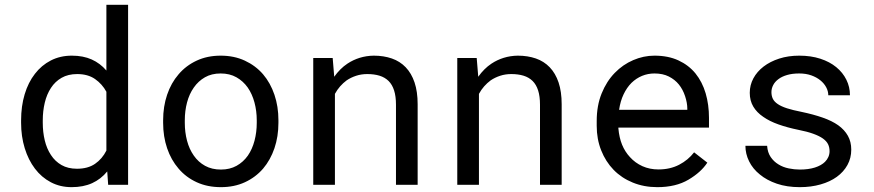

<svg xmlns="http://www.w3.org/2000/svg" viewBox="-20 -770 3641 800"><path d="M67.9 -268.6V-258.3Q67.9 -201.7 83 -152.6Q98.1 -103.5 125.5 -67.4Q152.8 -31.2 191.7 -10.7Q230.5 9.8 278.3 9.8Q327.1 9.8 363.8 -6.8Q400.4 -23.4 426.8 -55.7L430.7 0H513.7V-750H423.3V-476.1Q397.5 -506.3 362.1 -522.2Q326.7 -538.1 279.3 -538.1Q231 -538.1 191.9 -518.1Q152.8 -498 125.5 -462.4Q97.7 -426.8 82.8 -377.2Q67.9 -327.6 67.9 -268.6ZM158.2 -258.3V-268.6Q158.2 -307.1 166.5 -342Q174.8 -377 192.4 -403.8Q209.5 -430.2 236.6 -445.8Q263.7 -461.4 301.8 -461.4Q346.2 -461.4 376 -440.7Q405.8 -419.9 423.3 -387.7V-142.6Q405.8 -107.9 376 -87.4Q346.2 -66.9 300.8 -66.9Q263.2 -66.9 236.3 -82.3Q209.5 -97.7 192.4 -124Q174.8 -150.4 166.5 -185.1Q158.2 -219.7 158.2 -258.3Z M659.7 -269V-258.3Q659.7 -201.2 676.3 -152.3Q692.9 -103.5 724.1 -67.4Q754.9 -31.2 799.6 -10.7Q844.2 9.8 900.4 9.8Q956.1 9.8 1000.5 -10.7Q1044.9 -31.2 1076.2 -67.4Q1106.9 -103.5 1123.5 -152.3Q1140.1 -201.2 1140.1 -258.3V-269Q1140.1 -326.2 1123.5 -375.2Q1106.9 -424.3 1076.2 -460.4Q1044.9 -496.6 1000.2 -517.3Q955.6 -538.1 899.4 -538.1Q843.8 -538.1 799.3 -517.3Q754.9 -496.6 724.1 -460.4Q692.9 -424.3 676.3 -375.2Q659.7 -326.2 659.7 -269ZM750 -258.3V-269Q750 -307.6 759.3 -343Q768.6 -378.4 787.6 -405.3Q806.2 -432.1 834 -448Q861.8 -463.9 899.4 -463.9Q937 -463.9 965.1 -448Q993.2 -432.1 1012.2 -405.3Q1030.8 -378.4 1040.3 -343Q1049.8 -307.6 1049.8 -269V-258.3Q1049.8 -219.2 1040.5 -183.8Q1031.2 -148.4 1012.7 -121.6Q993.7 -94.7 965.6 -79.1Q937.5 -63.5 900.4 -63.5Q862.8 -63.5 834.5 -79.1Q806.2 -94.7 787.6 -121.6Q768.6 -148.4 759.3 -183.8Q750 -219.2 750 -258.3Z M1285.2 0H1375.5V-378.9Q1384.8 -396 1397.2 -410.2Q1409.7 -424.3 1424.3 -435.1Q1442.4 -447.3 1463.9 -454.3Q1485.4 -461.4 1510.3 -461.4Q1539.1 -461.4 1561.3 -454.6Q1583.5 -447.8 1599.1 -432.6Q1614.3 -417.5 1622.1 -393.1Q1629.9 -368.7 1629.9 -333.5V0H1720.2V-335.4Q1720.2 -388.2 1707.3 -426.5Q1694.3 -464.8 1670.4 -489.7Q1646.5 -514.6 1612.5 -526.4Q1578.6 -538.1 1537.1 -538.1Q1506.3 -537.6 1478.8 -529.1Q1451.2 -520.5 1427.7 -504.9Q1412.1 -494.6 1398.2 -480.7Q1384.3 -466.8 1372.6 -450.2L1366.2 -528.3H1285.2Z M1885.3 0H1975.6V-378.9Q1984.9 -396 1997.3 -410.2Q2009.8 -424.3 2024.4 -435.1Q2042.5 -447.3 2064 -454.3Q2085.4 -461.4 2110.4 -461.4Q2139.2 -461.4 2161.4 -454.6Q2183.6 -447.8 2199.2 -432.6Q2214.4 -417.5 2222.2 -393.1Q2230 -368.7 2230 -333.5V0H2320.3V-335.4Q2320.3 -388.2 2307.4 -426.5Q2294.4 -464.8 2270.5 -489.7Q2246.6 -514.6 2212.6 -526.4Q2178.7 -538.1 2137.2 -538.1Q2106.4 -537.6 2078.9 -529.1Q2051.3 -520.5 2027.8 -504.9Q2012.2 -494.6 1998.3 -480.7Q1984.4 -466.8 1972.7 -450.2L1966.3 -528.3H1885.3Z M2718.8 9.8Q2795.9 9.8 2848.4 -21.2Q2900.9 -52.2 2927.2 -92.3L2872.1 -135.3Q2847.2 -103 2809.6 -83.5Q2772 -64 2723.6 -64Q2687 -64 2656.7 -77.6Q2626.5 -91.3 2605 -115.2Q2584 -137.7 2572 -167Q2560.1 -196.3 2556.6 -234.9V-238.3H2934.1V-278.8Q2934.1 -334 2920.2 -381.3Q2906.2 -428.7 2877.9 -463.9Q2849.6 -498.5 2806.9 -518.3Q2764.2 -538.1 2707 -538.1Q2661.6 -538.1 2618.4 -519.5Q2575.2 -501 2541.5 -466.3Q2507.3 -431.2 2486.8 -380.6Q2466.3 -330.1 2466.3 -266.1V-245.6Q2466.3 -190.4 2484.9 -143.6Q2503.4 -96.7 2536.6 -62.5Q2569.8 -28.3 2616.5 -9.3Q2663.1 9.8 2718.8 9.8ZM2707 -463.9Q2741.7 -463.9 2766.8 -451.2Q2792 -438.5 2808.6 -418Q2825.2 -397.5 2834.5 -369.4Q2843.8 -341.3 2843.8 -316.9V-312.5H2559.6Q2564.9 -349.1 2578.4 -377.2Q2591.8 -405.3 2611.3 -424.8Q2630.9 -443.8 2655.3 -453.9Q2679.7 -463.9 2707 -463.9Z M3436.5 -140.1Q3436.5 -127.4 3431.6 -116.2Q3426.8 -105 3417.5 -95.7Q3402.3 -80.6 3375.5 -72Q3348.6 -63.5 3312.5 -63.5Q3289.6 -63.5 3266.1 -68.4Q3242.7 -73.2 3223.6 -85Q3204.1 -96.7 3191.2 -115.7Q3178.2 -134.8 3176.3 -162.6H3085.9Q3085.9 -128.9 3101.3 -97.7Q3116.7 -66.4 3146 -43Q3174.8 -19 3216.8 -4.6Q3258.8 9.8 3312.5 9.8Q3359.4 9.8 3398.9 -1.5Q3438.5 -12.7 3466.8 -33.2Q3495.1 -53.7 3511 -82.5Q3526.9 -111.3 3526.9 -146.5Q3526.9 -179.2 3512.9 -204.1Q3499 -229 3472.7 -248Q3446.3 -266.6 3407.7 -280Q3369.1 -293.5 3320.3 -303.7Q3283.2 -311 3259 -318.8Q3234.9 -326.7 3220.7 -336.4Q3206.1 -346.2 3200.2 -358.4Q3194.3 -370.6 3194.3 -386.2Q3194.3 -401.4 3201.7 -415.5Q3209 -429.7 3223.6 -440.4Q3237.8 -451.2 3259.5 -457.5Q3281.2 -463.9 3310.1 -463.9Q3337.9 -463.9 3360.1 -456.1Q3382.3 -448.2 3397.9 -435.5Q3413.6 -422.9 3422.4 -406.5Q3431.2 -390.1 3431.2 -373H3521.5Q3521.5 -407.7 3506.6 -437.7Q3491.7 -467.8 3464.4 -490.2Q3437 -512.7 3397.9 -525.4Q3358.9 -538.1 3310.1 -538.1Q3264.6 -538.1 3226.8 -525.9Q3189 -513.7 3161.6 -492.7Q3134.3 -471.7 3119.1 -443.6Q3104 -415.5 3104 -383.3Q3104 -350.6 3118.7 -325.9Q3133.3 -301.3 3160.2 -283.2Q3186.5 -264.6 3223.9 -251.5Q3261.2 -238.3 3306.6 -229Q3343.8 -221.7 3368.7 -212.6Q3393.6 -203.6 3408.7 -192.9Q3423.8 -182.1 3430.2 -169.2Q3436.5 -156.2 3436.5 -140.1Z"/></svg>

Font: Roboto Mono
Style: Regular
Weight: 400
Monospace: yes
Designer: Google
Version: Version 3.000